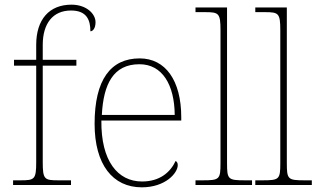

<svg xmlns="http://www.w3.org/2000/svg" viewBox="-20 -792 1362 822"><path d="M36 0H284V-20H230C170 -20 163 -24 163 -98V-511H307V-536H163V-600C163 -691 206 -747 284 -747C351 -747 367 -707 367 -658C377 -658 389 -670 389 -697C389 -733 350 -772 286 -772C191 -772 135 -709 135 -600V-536H40V-511H135V-98C135 -24 128 -20 68 -20H36Z M587 10C688 10 741 -51 741 -85C741 -94 738 -99 732 -103C709 -54 664 -15 588 -15C484 -15 412 -103 414 -276H756V-290C756 -448 688 -542 578 -542C454 -542 385 -451 385 -262C385 -87 463 10 587 10ZM728 -300H416C423 -432 465 -517 577 -517C675 -517 727 -429 728 -300Z M817 0H1059V-20H1029C956 -20 952 -24 952 -94V-760H817V-740H857C917 -740 924 -736 924 -662V-94C924 -24 920 -20 847 -20H817Z M1073 0H1315V-20H1285C1212 -20 1208 -24 1208 -94V-760H1073V-740H1113C1173 -740 1180 -736 1180 -662V-94C1180 -24 1176 -20 1103 -20H1073Z"/></svg>

Font: Noto Serif Sinhala Thin
Style: Regular
Weight: 100
Designer: Jelle Bosma - Monotype Design Team
Foundry: Monotype Imaging Inc.
Version: Version 2.007